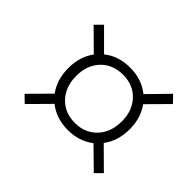

<svg xmlns="http://www.w3.org/2000/svg" viewBox="-113 -760 861 861"><g transform="rotate(45 317.5 -329.5)"><path d="M117 -581 211 -487Q262 -528 336 -528Q410 -528 462 -486L555 -581L587 -548L493 -453Q530 -402 530 -331Q530 -257 491 -205L587 -110L555 -78L459 -172Q408 -132 336 -132Q263 -132 211 -173L117 -78L84 -110L179 -206Q141 -258 141 -331Q141 -403 179 -454L84 -548ZM336 -483Q271 -483 231 -441Q191 -399 191 -331Q191 -262 231 -219.5Q271 -177 336 -177Q400 -177 440 -219.5Q480 -262 480 -331Q480 -399 440 -441Q400 -483 336 -483Z"/></g></svg>

Font: Work Sans Light
Style: Italic
Weight: 300
Italic angle: -13°
Designer: Wei Huang
Foundry: Wei Huang
Version: Version 2.010; ttfautohint (v1.8.3)